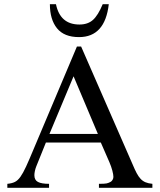

<svg xmlns="http://www.w3.org/2000/svg" viewBox="-20 -896 762 916"><path d="M499 -876Q481 -719 357 -719Q286 -719 252 -761Q218 -803 218 -876H247Q267 -779 359 -779Q399 -779 423.5 -801Q448 -823 470 -876ZM452 0V-19Q479 -19 488.5 -21Q498 -23 507 -28Q513 -31 517 -38Q521 -45 521 -52Q521 -63 516 -82Q511 -101 502 -122L461 -216H199L153 -102Q149 -92 146.5 -80.5Q144 -69 144 -60Q144 -37 161 -28Q178 -19 214 -19V0H15V-19Q37 -21 51 -28Q65 -35 77.5 -52.5Q90 -70 104.5 -101.5Q119 -133 141 -186L347 -674H367L613 -111Q623 -87 632 -70Q641 -53 651 -42.5Q661 -32 674 -26.5Q687 -21 707 -19V0ZM331 -532 216 -257H447Z"/></svg>

Font: STIXGeneralUnicodeRegular
Style: Regular
Weight: 400
Designer: MicroPress Inc., with final additions and corrections provided by Coen Hoffman, Elsevier (retired)
Version: Version 1.1.0